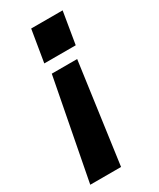

<svg xmlns="http://www.w3.org/2000/svg" viewBox="-187 -603 700 847"><g transform="rotate(-30 162.5 -179.5)"><path d="M288 -543.3H127.8L100.9 -381H261ZM8.9 183.9H165.8L236.2 -325.3H106.9Z"/></g></svg>

Font: TID UI
Style: Bold Italic
Weight: 700
Italic angle: -9.39999°
Designer: The TID Project Authors
Foundry: Bakken & Bæck
Version: Version 1.001;hotconv 1.0.109;makeotfexe 2.5.65596